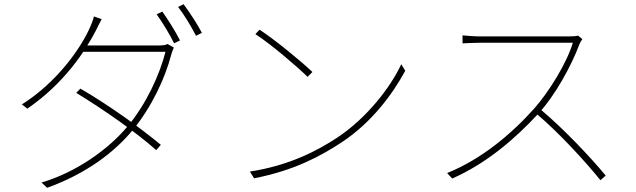

<svg xmlns="http://www.w3.org/2000/svg" viewBox="-20 -846 3020 912"><path d="M751 -791 724 -778C751 -741 788 -680 807 -640L835 -654C813 -698 776 -756 751 -791ZM852 -826 826 -813C855 -776 888 -721 911 -676L939 -690C919 -729 879 -790 852 -826ZM362 -425 342 -405C473 -325 625 -219 722 -133L744 -158C639 -245 496 -347 362 -425ZM806 -620 776 -637C766 -632 755 -630 732 -630H381L363 -600H766C739 -492 675 -353 588 -248C493 -134 340 -27 177 21L204 46C392 -22 525 -124 612 -230C699 -336 764 -473 793 -585C795 -592 801 -611 806 -620ZM463 -755 426 -768C423 -751 412 -726 407 -715C365 -619 252 -456 84 -350L110 -330C286 -451 383 -601 435 -700C443 -716 453 -738 463 -755Z M1213 -705 1193 -684C1269 -635 1392 -529 1441 -481L1464 -504C1412 -554 1285 -658 1213 -705ZM1167 -31 1187 1C1380 -37 1504 -105 1603 -170C1744 -263 1844 -397 1905 -510L1886 -541C1834 -429 1721 -285 1583 -193C1490 -132 1359 -61 1167 -31Z M2746 -660 2726 -677C2715 -674 2701 -673 2680 -673C2649 -673 2287 -673 2261 -673C2229 -673 2177 -678 2177 -678V-640C2177 -640 2231 -643 2261 -643C2287 -643 2671 -643 2701 -643C2673 -548 2588 -410 2518 -331C2406 -206 2265 -89 2104 -24L2128 2C2289 -69 2424 -184 2535 -304C2615 -389 2694 -533 2732 -635C2734 -641 2742 -655 2746 -660ZM2548 -326 2528 -306C2637 -214 2762 -77 2832 10L2857 -12C2785 -99 2662 -230 2548 -326Z"/></svg>

Font: Source Han Sans JP VF
Style: Regular
Weight: 250
Designer: Ryoko NISHIZUKA 西塚涼子 (kana, bopomofo & ideographs); Paul D. Hunt (Latin, Greek & Cyrillic); Sandoll Communications 산돌커뮤니
Foundry: Adobe
Version: Version 2.004;hotconv 1.0.118;makeotfexe 2.5.65603